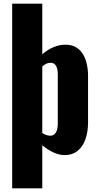

<svg xmlns="http://www.w3.org/2000/svg" viewBox="-20 -830 534 1040"><path d="M46 190V-810H209V-536Q239 -562 271 -575Q303 -588 334 -588Q367 -588 390 -575Q413 -562 428 -538.5Q443 -515 450 -484Q457 -453 457 -418V-169Q457 -115 442.5 -75Q428 -35 400 -12.5Q372 10 331 10Q300 10 269 -4.5Q238 -19 209 -43V190ZM252 -95Q267 -95 276 -104Q285 -113 289 -127.5Q293 -142 293 -160V-430Q293 -447 289 -460.5Q285 -474 276.5 -482Q268 -490 253 -490Q242 -490 231 -485Q220 -480 209 -470V-110Q219 -103 230 -99Q241 -95 252 -95Z"/></svg>

Font: Oswald
Style: Bold
Weight: 700
Designer: Vernon Adams
Foundry: Vernon Adams
Version: Version 4.103;gftools[0.9.33.dev8+g029e19f]